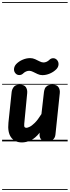

<svg xmlns="http://www.w3.org/2000/svg" viewBox="-25 -1349 666 1832"><path d="M184.5 10Q116.5 10 81.2 -37.8Q46 -85.5 55.5 -179L86 -469.5Q88.5 -495 105 -518Q121.5 -541 162.5 -541Q207 -541 222.2 -517Q237.5 -493 234.5 -460.5L206.5 -169.5Q204 -142.5 209.8 -136Q215.5 -129.5 228 -129.5Q237 -129.5 257.2 -138.8Q277.5 -148 306.5 -176.2Q335.5 -204.5 370.5 -261L394.5 -471Q396.5 -487.5 403 -503.5Q409.5 -519.5 426.2 -530.2Q443 -541 475.5 -541Q517.5 -541 533.2 -517Q549 -493 545.5 -460.5L504 -65Q500.5 -31 478 -15.5Q455.5 0 419.5 0Q382.5 0 366 -20.5Q349.5 -41 353 -74L354 -83Q311 -29.5 267.8 -9.8Q224.5 10 184.5 10ZM184.5 10Q116.5 10 81.2 -37.8Q46 -85.5 55.5 -179L86 -469.5Q88.5 -495 105 -518Q121.5 -541 162.5 -541Q207 -541 222.2 -517Q237.5 -493 234.5 -460.5L206.5 -169.5Q204 -142.5 209.8 -136Q215.5 -129.5 228 -129.5Q237 -129.5 257.2 -138.8Q277.5 -148 306.5 -176.2Q335.5 -204.5 370.5 -261L394.5 -471Q396.5 -487.5 403 -503.5Q409.5 -519.5 426.2 -530.2Q443 -541 475.5 -541Q517.5 -541 533.2 -517Q549 -493 545.5 -460.5L504 -65Q500.5 -31 478 -15.5Q455.5 0 419.5 0Q382.5 0 366 -20.5Q349.5 -41 353 -74L354 -83Q311 -29.5 267.8 -9.8Q224.5 10 184.5 10ZM123 -649Q106.5 -667.5 108.8 -692.2Q111 -717 129.5 -737.5Q155 -764 190.8 -779.2Q226.5 -794.5 262.5 -794.5Q287.5 -794.5 310 -784.2Q332.5 -774 352.8 -763.5Q373 -753 390 -753Q404.5 -753 418.5 -759.2Q432.5 -765.5 443 -775Q459 -792.5 480.5 -793.5Q502 -794.5 518.5 -777.5Q535 -759 533.5 -734Q532 -709 513.5 -689.5Q487.5 -663 451.5 -647.5Q415.5 -632 379.5 -632Q356 -632 333.5 -642.5Q311 -653 290.8 -663.2Q270.5 -673.5 253.5 -673.5Q239 -673.5 224.2 -667.2Q209.5 -661 198.5 -650.5Q181.5 -633 159.5 -632.8Q137.5 -632.5 123 -649ZM-5 455H620.5V463H-5ZM-5 -16H620.5V0H-5ZM-5 -549H620.5V-541H-5ZM-5 -1329H620.5V-1321H-5Z"/></svg>

Font: Edu SA Dotted Guide
Style: Regular
Weight: 400
Designer: Tina and Corey Anderson, Eben Sorkin, Mirko Velimirovic
Foundry: Google for Education
Version: Version 2.000